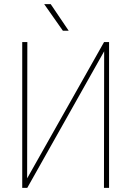

<svg xmlns="http://www.w3.org/2000/svg" viewBox="-20 -916 640 936"><path d="M487.3 -710.9H511.7V0H486.8L487.8 -666L112.8 0H88.4V-710.9H113.3L112.3 -46.4ZM314.9 -766.1H286.6L195.3 -896H227.1Z"/></svg>

Font: Roboto Mono Thin
Style: Regular
Weight: 250
Designer: Google
Version: Version 2.000985; 2015; ttfautohint (v1.3)